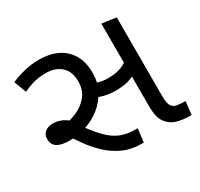

<svg xmlns="http://www.w3.org/2000/svg" viewBox="-130 -768 972 932"><g transform="rotate(-30 355.5 -301.5)"><path d="M413 0Q357 0 312.5 -20.5Q268 -41 232.5 -74Q197 -107 168.5 -146.5Q140 -186 116 -225L127 -265Q170 -270 209.5 -287.5Q249 -305 274.5 -337Q300 -369 300 -416Q300 -472 268 -501Q236 -530 183 -530Q149 -530 119.5 -523Q90 -516 55 -499L29 -568Q66 -584 106 -593.5Q146 -603 186 -603Q245 -603 288.5 -582Q332 -561 356.5 -520Q381 -479 381 -418Q381 -364 358.5 -321.5Q336 -279 298.5 -249Q261 -219 214.5 -203.5Q168 -188 121 -188Q75 -188 52 -202.5Q29 -217 29 -249Q29 -274 46 -287.5Q63 -301 90 -301Q116 -301 140.5 -290Q165 -279 199 -246H186Q233 -178 269.5 -140.5Q306 -103 342 -89Q378 -75 422 -75H436L427 0ZM435 -286Q402 -286 370.5 -294Q339 -302 316 -318L325 -389Q346 -376 373.5 -366.5Q401 -357 432 -357Q476 -357 503.5 -367Q531 -377 562 -400L577 -329Q548 -309 516.5 -297.5Q485 -286 435 -286ZM685 0Q650 0 619.5 -7.5Q589 -15 568 -37Q549 -57 543 -81.5Q537 -106 537 -148V-603L617 -592V-152Q617 -125 620 -112.5Q623 -100 629 -92Q640 -78 661 -75.5Q682 -73 703 -73L695 0Z"/></g></svg>

Font: guzrati115
Style: Regular
Weight: 400
Designer: Jelle Bosma - Monotype Design Team, Universal Thirst
Foundry: Monotype Imaging Inc.
Version: Version 2.102